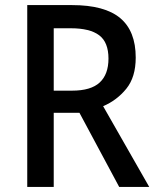

<svg xmlns="http://www.w3.org/2000/svg" viewBox="-20 -827 616 754"><path d="M263 -807Q391 -807 452 -756Q513 -705 513 -601Q513 -524 476 -478.5Q439 -433 385 -410L566 -93H448L292 -384H191V-93H87V-807ZM258 -716H191V-471H263Q337 -471 371.5 -503Q406 -535 406 -597Q406 -661 369.5 -688.5Q333 -716 258 -716Z"/></svg>

Font: Noto Sans Telugu UI SemiCondensed Medium
Style: Regular
Weight: 500
Width: 4
Designer: Jelle Bosma - Monotype Design Team
Foundry: Monotype Imaging Inc.
Version: Version 2.005; ttfautohint (v1.8.4.7-5d5b)